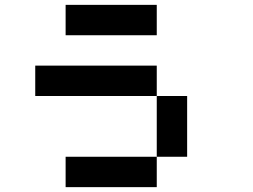

<svg xmlns="http://www.w3.org/2000/svg" viewBox="-20 -770 1040 790"><path d="M125 -375V-500H625V-375ZM250 0V-125H625V0ZM250 -625V-750H625V-625ZM625 -125V-375H750V-125Z"/></svg>

Font: GalmuriMono7 Regular
Style: Regular
Weight: 400
Designer: Lee Minseo (quiple)
Version: Version 2.399;hotconv 1.1.1;makeotfexe 2.6.0 DEVELOPMENT